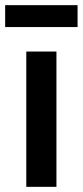

<svg xmlns="http://www.w3.org/2000/svg" viewBox="-27 -725 321 745"><path d="M75 0V-525H192V0ZM-7 -620V-705H274V-620Z"/></svg>

Font: Oxanium ExtraLight SemiBold
Style: Regular
Weight: 600
Version: Version 2.000